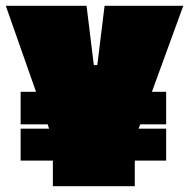

<svg xmlns="http://www.w3.org/2000/svg" viewBox="-30 -641 651 661"><path d="M601 -621 493 -325H542V-213H453L447 -198H542V-88H434V0H152V-88H41V-198H139L134 -213H41V-325H94L-10 -621H268L293 -417H305L330 -621Z"/></svg>

Font: Passion One Black
Style: Regular
Weight: 900
Designer: Alejandro Lo Celso
Foundry: Fontstage
Version: Version 1.002